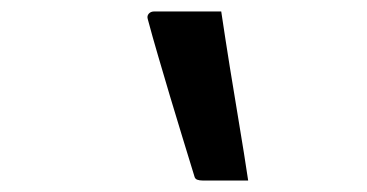

<svg xmlns="http://www.w3.org/2000/svg" viewBox="-20 -752 640 335"><path d="M366 -732Q373 -685 381 -635Q389 -585 397.5 -534.5Q406 -484 413 -437Q393 -437 375.5 -437Q358 -437 334 -437Q328 -437 324 -438.5Q320 -440 319 -445Q309 -478 298 -513.5Q287 -549 276.5 -584.5Q266 -620 256 -654Q246 -688 238 -718Q236 -724 239.5 -728Q243 -732 249 -732Q275 -732 292.5 -732Q310 -732 326.5 -732Q343 -732 366 -732Z"/></svg>

Font: RecMonoLinear Nerd Font Mono
Style: Italic
Weight: 400
Italic angle: -10°
Monospace: yes
Version: Version 1.085; ttfautohint (v1.8.4.7-5d5b);Nerd Fonts 3.2.1